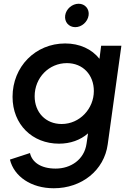

<svg xmlns="http://www.w3.org/2000/svg" viewBox="-20 -785 697 1025"><path d="M267 220C417 220 536 124 555 -14L628 -541H520L511 -471C470 -523 405 -553 328 -553C169 -553 47 -429 47 -268C47 -120 153 -18 295 -18C355 -18 409 -37 450 -73L442 -18C430 67 358 115 277 115C198 115 151 81 140 32L33 67C55 157 146 220 267 220ZM165 -271C165 -371 242 -448 337 -448C423 -448 481 -385 481 -299C481 -205 406 -123 309 -123C224 -123 165 -185 165 -271ZM328 -703C323 -668 347 -640 382 -640C416 -640 448 -668 453 -703C458 -737 434 -765 400 -765C365 -765 333 -737 328 -703Z"/></svg>

Font: Mluvka SemiBold
Style: Italic
Weight: 600
Italic angle: -8°
Designer: Modified by Jiří Krblich, Original typeface by Gumpita Rahayu
Foundry: Gumpita Rahayu & Jiří Krblich
Version: Version 2.000;Glyphs 3.1.1 (3134)